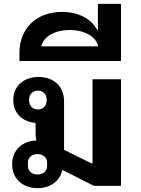

<svg xmlns="http://www.w3.org/2000/svg" viewBox="-20 -966 733 998"><path d="M175 12C242 12 292 -25 304 -83L468 0H609V-554H461V-117H455L313 -187V-440C313 -519 257 -566 181 -566C105 -566 49 -520 49 -446C49 -377 97 -333 165 -327V-271C165 -257 166 -246 169 -236C95 -233 43 -185 43 -112C43 -37 98 12 175 12ZM175 -59C143 -59 125 -79 125 -104V-120C125 -145 143 -165 175 -165C207 -165 225 -145 225 -120V-104C225 -79 207 -59 175 -59ZM177 -397C150 -397 131 -416 131 -446C131 -476 150 -495 177 -495C204 -495 223 -476 223 -446C223 -416 204 -397 177 -397Z M81 -649H609V-946H489V-809H486C455 -868 389 -904 302 -904C169 -904 81 -819 81 -689ZM342 -810C421 -810 480 -775 490 -725H195C205 -775 264 -810 342 -810Z"/></svg>

Font: IBM Plex Sans Thai Looped
Style: Bold
Weight: 700
Designer: Mike Abbink, Paul van der Laan, Pieter van Rosmalen, Ben Mitchell, Mark Frömberg
Foundry: Bold Monday
Version: Version 1.1